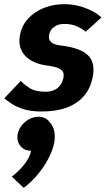

<svg xmlns="http://www.w3.org/2000/svg" viewBox="-43 -528 507 923"><path d="M156 8 176.7 -87Q212.3 -87 234 -105Q255.7 -123 261.7 -153Q267.7 -179.7 250.3 -193Q233 -206.3 189.7 -212L244 -310Q342 -299 379.8 -262.5Q417.7 -226 401.7 -153Q385.7 -76 323.8 -34Q262 8 156 8ZM266 -508 265.3 -413Q237.7 -413 218 -399.3Q198.3 -385.7 193.7 -362.7Q183.3 -318 244 -310L189.7 -212Q113.7 -221 77.2 -260.7Q40.7 -300.3 53.7 -362.7Q63.3 -408.3 94.2 -440.8Q125 -473.3 170.3 -490.7Q215.7 -508 266 -508ZM-22.7 -55 56.7 -139Q79.7 -116 104.7 -101.5Q129.7 -87 176.7 -87L156 8Q105.7 8 70.8 -3Q36 -14 13.7 -29Q-8.7 -44 -22.7 -55ZM368.7 -375.3Q350.7 -391 325.5 -402Q300.3 -413 265.3 -413L266 -508Q303.7 -508 337.2 -499Q370.7 -490 398.5 -475.7Q426.3 -461.3 444.7 -444ZM106.7 196.7Q73 196.7 54.3 172.7Q35.7 148.7 42.3 115Q47.3 92 62.3 73.7Q77.3 55.3 98.5 44.3Q119.7 33.3 141.7 33.3Q175.3 33.3 194.2 57.3Q213 81.3 205.7 115Q201.3 137 186.2 155.8Q171 174.7 150.3 185.7Q129.7 196.7 106.7 196.7ZM14 321.3Q44.3 298.3 71.8 264.8Q99.3 231.3 106.7 196.7L192 55Q216.7 80.3 219.8 114.7Q223 149 210.3 186.3Q197.7 223.7 175 260Q152.3 296.3 124.8 326Q97.3 355.7 71 375Z"/></svg>

Font: Epunda Sans Light
Style: Italic
Weight: 300
Italic angle: -12.0243°
Designer: Simon Atzbach
Foundry: typofactur
Version: Version 2.204